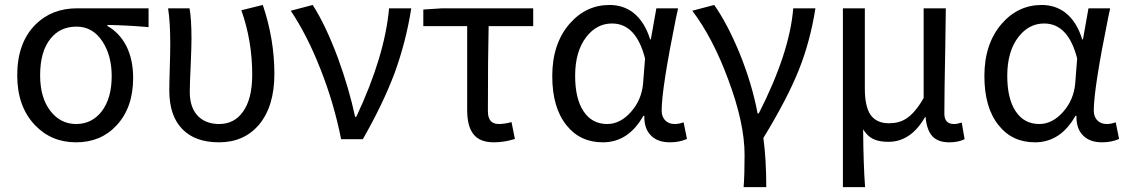

<svg xmlns="http://www.w3.org/2000/svg" viewBox="-20 -564 4569 778"><path d="M121.1 -57.6Q49.8 -132.8 49.8 -258.8Q49.8 -390.6 124 -464.8Q190.4 -530.3 292 -530.3H582V-454.1Q490.2 -461.9 415 -462.9V-459Q464.8 -430.7 492.2 -377Q519.5 -322.3 519.5 -248Q519.5 -127.9 452.1 -55.7Q388.7 12.7 288.1 12.7Q187.5 12.7 121.1 -57.6ZM392.6 -113.3Q432.6 -167 432.6 -254.9Q432.6 -338.9 395.5 -395.5Q356.4 -456.1 290 -456.1Q223.6 -456.1 184.6 -407.2Q142.6 -355.5 142.6 -258.8Q142.6 -168.9 183.6 -115.2Q224.6 -61.5 288.6 -61.5Q352.5 -61.5 392.6 -113.3Z M867.2 12.7Q771.5 12.7 719.7 -40Q666 -93.8 666 -197.3Q666 -228.5 668 -291Q669.9 -353.5 669.9 -384.8Q669.9 -474.6 661.1 -530.3H748Q755.9 -488.3 755.9 -406.2Q755.9 -377 752.9 -303.7Q749 -224.6 749 -191.4Q749 -125 785.2 -90.8Q816.4 -61.5 868.2 -61.5Q928.7 -61.5 963.9 -110.4Q1002 -162.1 1002 -261.7Q1002 -398.4 958 -522.5L1044.9 -543.9Q1091.8 -405.3 1091.8 -264.6Q1091.8 -132.8 1029.3 -58.6Q968.8 12.7 867.2 12.7Z M1362.3 0Q1333 -146.5 1279.3 -282.2Q1225.6 -419.9 1158.2 -520.5L1247.1 -543.9Q1299.8 -461.9 1349.6 -328.1Q1394.5 -205.1 1418.9 -90.8H1423.8Q1539.1 -335.9 1556.6 -530.3H1646.5Q1625 -393.6 1578.1 -265.6Q1531.2 -141.6 1450.2 0Z M1981.4 12.7Q1922.9 12.7 1897.5 -21.5Q1873 -52.7 1873 -119.1V-458H1695.3V-525.4L1771.5 -530.3H2140.6V-458H1960Q1957 -337.9 1957 -113.3Q1957 -61.5 2001 -61.5Q2024.4 -61.5 2052.7 -69.3L2066.4 -1Q2023.4 12.7 1981.4 12.7Z M2422.9 12.7Q2330.1 12.7 2275.4 -56.6Q2217.8 -127.9 2217.8 -255.9Q2217.8 -386.7 2288.1 -467.8Q2354.5 -543.9 2450.2 -543.9Q2504.9 -543.9 2545.9 -512.7Q2592.8 -475.6 2614.3 -404.3H2617.2L2639.6 -530.3H2727.5Q2725.6 -518.6 2719.7 -494.1Q2661.1 -205.1 2661.1 -116.2Q2661.1 -89.8 2676.8 -75.2Q2690.4 -61.5 2713.9 -61.5Q2731.4 -61.5 2750 -68.4L2763.7 -1Q2732.4 12.7 2695.3 12.7Q2645.5 12.7 2619.1 -13.7Q2589.8 -41 2590.8 -94.7H2586.9Q2526.4 12.7 2422.9 12.7ZM2440.4 -61.5Q2493.2 -61.5 2536.6 -110.4Q2580.1 -159.2 2585.9 -226.6L2593.8 -327.1Q2557.6 -468.8 2460 -468.8Q2398.4 -468.8 2356.4 -415Q2310.5 -356.4 2310.5 -256.8Q2310.5 -164.1 2344.7 -112.8Q2378.9 -61.5 2440.4 -61.5Z M2993.2 194.3Q2997.1 146.5 2997.1 63.5Q2997.1 -65.4 2930.7 -242.2Q2868.2 -411.1 2785.2 -520.5L2874 -543.9Q2925.8 -470.7 2975.6 -351.6Q3027.3 -224.6 3049.8 -104.5H3054.7Q3179.7 -349.6 3194.3 -530.3H3284.2Q3262.7 -394.5 3216.8 -280.3Q3169.9 -163.1 3073.2 -4.9Q3085 80.1 3085 194.3Z M3395.5 194.3V-530.3H3484.4V-205.1Q3484.4 -133.8 3506.8 -99.6Q3531.2 -64.5 3582 -64.5Q3623 -64.5 3651.4 -83Q3688.5 -106.4 3722.7 -167V-530.3H3812.5Q3811.5 -481.4 3810.5 -381.8Q3806.6 -188.5 3806.6 -103.5Q3806.6 -61.5 3845.7 -61.5Q3858.4 -61.5 3877 -67.4L3888.7 0Q3863.3 12.7 3826.2 12.7Q3781.2 12.7 3758.3 -11.7Q3735.4 -36.1 3730.5 -89.8H3728.5Q3670.9 10.7 3580.1 10.7Q3544.9 10.7 3522.5 1Q3495.1 -10.7 3477.5 -40Q3478.5 102.5 3485.4 194.3Z M4173.8 12.7Q4081.1 12.7 4026.4 -56.6Q3968.8 -127.9 3968.8 -255.9Q3968.8 -386.7 4039.1 -467.8Q4105.5 -543.9 4201.2 -543.9Q4255.9 -543.9 4296.9 -512.7Q4343.8 -475.6 4365.2 -404.3H4368.2L4390.6 -530.3H4478.5Q4476.6 -518.6 4470.7 -494.1Q4412.1 -205.1 4412.1 -116.2Q4412.1 -89.8 4427.7 -75.2Q4441.4 -61.5 4464.8 -61.5Q4482.4 -61.5 4501 -68.4L4514.6 -1Q4483.4 12.7 4446.3 12.7Q4396.5 12.7 4370.1 -13.7Q4340.8 -41 4341.8 -94.7H4337.9Q4277.3 12.7 4173.8 12.7ZM4191.4 -61.5Q4244.1 -61.5 4287.6 -110.4Q4331.1 -159.2 4336.9 -226.6L4344.7 -327.1Q4308.6 -468.8 4210.9 -468.8Q4149.4 -468.8 4107.4 -415Q4061.5 -356.4 4061.5 -256.8Q4061.5 -164.1 4095.7 -112.8Q4129.9 -61.5 4191.4 -61.5Z"/></svg>

Font: Bpmf GenYo Gothic R
Style: R
Weight: 400
Foundry: But Ko
Version: Version 1.320